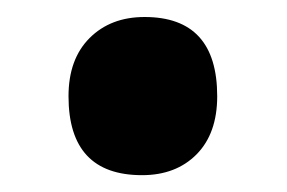

<svg xmlns="http://www.w3.org/2000/svg" viewBox="-20 -420 339 227"><path d="M150.9 -399.9Q236.8 -399.9 236.8 -306.2Q236.8 -262.2 212.4 -237.5Q188 -212.9 147.9 -212.9Q61 -212.9 61 -306.2Q61 -350.1 85.9 -375Q110.8 -399.9 150.9 -399.9Z"/></svg>

Font: Kadwa
Style: Regular
Weight: 400
Designer: Sol Matas
Foundry: Sol Matas
Version: Version 1.000;PS 001.000;hotconv 1.0.70;makeotf.lib2.5.58329